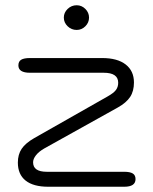

<svg xmlns="http://www.w3.org/2000/svg" viewBox="-20 -711 584 731"><path d="M48 -92Q48 -123 62.5 -144.5Q77 -166 110 -185L390 -344Q413 -357 421.5 -368.5Q430 -380 430 -396Q430 -434 375 -434H94Q50 -434 50 -462Q50 -477 60.5 -483.5Q71 -490 94 -490H369Q427 -490 458.5 -465.5Q490 -441 490 -397Q490 -364 475.5 -342Q461 -320 429 -302L149 -146Q128 -134 117 -120Q106 -106 106 -93Q106 -57 158 -57H453Q475 -57 485.5 -50.5Q496 -44 496 -29Q496 0 453 0H164Q107 0 77.5 -23.5Q48 -47 48 -92ZM223 -644Q223 -663 237.5 -677Q252 -691 272 -691Q291 -691 305 -677Q319 -663 319 -644Q319 -625 305 -611Q291 -597 272 -597Q252 -597 237.5 -611Q223 -625 223 -644Z"/></svg>

Font: Kodchasan Light
Style: Regular
Weight: 300
Version: Version 1.000; ttfautohint (v1.6)